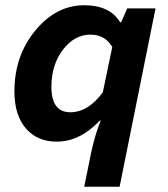

<svg xmlns="http://www.w3.org/2000/svg" viewBox="-20 -528 640 732"><path d="M301 184 329 47Q344 -20 364 -68H360Q285 12 196 12Q122 12 78.5 -38.5Q35 -89 35 -180Q35 -315 114.5 -411.5Q194 -508 301 -508Q399 -508 438 -443H442L465 -496H573L436 184ZM248 -100Q316 -100 372 -176L408 -349Q380 -396 325 -396Q264 -396 220 -338.5Q176 -281 176 -197Q176 -100 248 -100Z"/></svg>

Font: TypoPRO Source Code Pro
Style: Bold Italic
Weight: 700
Italic angle: -11°
Monospace: yes
Designer: Paul D. Hunt, Teo Tuominen
Foundry: Adobe Systems Incorporated
Version: Version 1.030;PS 1.0;hotconv 1.0.84;makeotf.lib2.5.63406